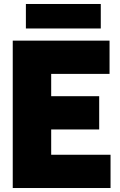

<svg xmlns="http://www.w3.org/2000/svg" viewBox="-20 -944 604 964"><path d="M44 0V-740H530V-573H237V-461H478V-294H237V-167H535V0ZM110 -801V-924H486V-801Z"/></svg>

Font: Encode Sans Condensed Black
Style: Regular
Weight: 900
Width: 3
Designer: Multiple Designers
Foundry: Impallari Type
Version: Version 3.000; ttfautohint (v1.8.3) -l 8 -r 50 -G 200 -x 14 